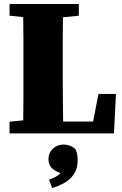

<svg xmlns="http://www.w3.org/2000/svg" viewBox="-20 -672 614 967"><path d="M28 -593V-652H377V-593L297 -585Q296 -525 296 -464.5Q296 -404 296 -342V-296Q296 -242 296.5 -182Q297 -122 298 -60H449L476 -199H564L554 0H28V-59L97 -66Q98 -125 98 -180.5Q98 -236 98 -281V-342Q98 -403 98 -464Q98 -525 97 -586ZM371 136Q371 177 353 204Q335 231 306 248Q277 265 243 275L227 233Q247 226 260.5 218.5Q274 211 285 200Q250 187 237 170Q224 153 224 130Q224 98 246 77Q268 56 300 56Q334 56 360 79Q367 95 369 107Q371 119 371 136Z"/></svg>

Font: Source Serif 4 Black
Style: Regular
Weight: 900
Designer: Frank Grießhammer
Foundry: Adobe
Version: Version 4.005;hotconv 1.1.0;makeotfexe 2.6.0